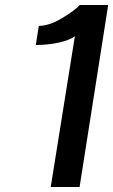

<svg xmlns="http://www.w3.org/2000/svg" viewBox="-20 -752 455 772"><path d="M124 -571 136 -648Q178 -648 229.5 -679Q281 -710 301 -732H415L300 0H184L281 -606Q259 -590 215 -580.5Q171 -571 124 -571Z"/></svg>

Font: Exo
Style: DemiBoldItalic
Weight: 600
Designer: Natanael Gama
Version: Version 1